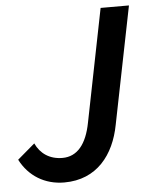

<svg xmlns="http://www.w3.org/2000/svg" viewBox="-54 -695 583 749"><g transform="rotate(-5 237.5 -321.0)"><path d="M168 12C296 12 365 -79 387 -195L479 -654H368L280 -213C264 -129 227 -84 169 -84C119 -84 83 -109 64 -150L-4 -92C30 -26 92 12 168 12Z"/></g></svg>

Font: Source Sans Pro Semibold
Style: Italic
Weight: 600
Italic angle: -11°
Designer: Paul D. Hunt
Foundry: Adobe Systems Incorporated
Version: Version 3.006;hotconv 1.0.111;makeotfexe 2.5.65597